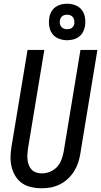

<svg xmlns="http://www.w3.org/2000/svg" viewBox="-20 -1003 543 1031"><path d="M203 8Q175 8 148 2Q121 -4 99 -19Q77 -34 63 -57Q49 -80 42.5 -106Q36 -132 36.5 -160.5Q37 -189 42 -217L128 -735H218L130 -204Q128 -189 127 -173.5Q126 -158 128 -143Q130 -128 135.5 -114.5Q141 -101 151 -91Q161 -81 175.5 -76.5Q190 -72 205 -72Q227 -72 249 -81Q271 -90 286.5 -107Q302 -124 310 -145.5Q318 -167 322 -189L412 -735H503L411 -176Q407 -151 399 -127.5Q391 -104 377 -82Q363 -60 343.5 -42Q324 -24 300.5 -12.5Q277 -1 252.5 3.5Q228 8 203 8ZM340 -787Q317 -787 295.5 -795.5Q274 -804 261 -821.5Q248 -839 244.5 -862Q241 -885 245 -909Q247 -925 255.5 -940Q264 -955 278 -965Q292 -975 308 -979Q324 -983 340 -983Q364 -983 385.5 -974.5Q407 -966 420 -948.5Q433 -931 436.5 -908Q440 -885 436 -861Q433 -845 425 -830Q417 -815 403 -805Q389 -795 372.5 -791Q356 -787 340 -787ZM340 -846Q347 -846 353.5 -847.5Q360 -849 365.5 -853Q371 -857 374.5 -863Q378 -869 379 -875Q380 -885 378.5 -894Q377 -903 372 -910Q367 -917 358.5 -920.5Q350 -924 340 -924Q334 -924 327.5 -922.5Q321 -921 315.5 -917Q310 -913 306.5 -907Q303 -901 302 -895Q300 -885 301.5 -876Q303 -867 308.5 -860Q314 -853 322.5 -849.5Q331 -846 340 -846Z"/></svg>

Font: Iosevka Curly Medium Oblique
Style: Regular
Weight: 500
Italic angle: -9°
Monospace: yes
Designer: Belleve Invis
Foundry: Belleve Invis
Version: Version 11.1.0; ttfautohint (v1.8.3)